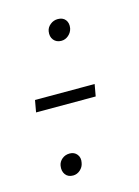

<svg xmlns="http://www.w3.org/2000/svg" viewBox="-67 -460 316 437"><g transform="rotate(-15 91.0 -241.5)"><path d="M8 -225H148.5L153.5 -253H13ZM52.5 -64.5Q62 -64.5 69.5 -71.2Q77 -78 78.5 -87.5Q81 -99 74.8 -107Q68.5 -115 57.5 -115Q47 -115 39.5 -108.8Q32 -102.5 30.5 -93.5Q28.5 -81 34.5 -72.8Q40.5 -64.5 52.5 -64.5ZM106 -367.5Q115.5 -367.5 123 -374Q130.5 -380.5 132.5 -390Q134.5 -402 128.5 -409.8Q122.5 -417.5 110.5 -417.5Q100.5 -417.5 92.8 -411.2Q85 -405 83.5 -396Q81.5 -383.5 88 -375.5Q94.5 -367.5 106 -367.5Z"/></g></svg>

Font: Anybody SemiCondensed ExtraLight
Style: Italic
Weight: 250
Width: 4
Italic angle: -10°
Version: Version 1.113;gftools[0.9.25]